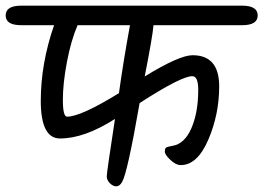

<svg xmlns="http://www.w3.org/2000/svg" viewBox="-70 -665 930 678"><path d="M5 -645H785Q840 -645 840 -610.5Q840 -576 785 -576H472Q469 -537 441 -395Q563 -470 610 -470Q704 -470 704 -360Q704 -261 665.5 -171.5Q627 -82 568 -82Q551 -82 531.5 -100.5Q512 -119 512 -129.5Q512 -140 515.5 -143Q519 -146 527 -147.5Q535 -149 539 -150Q582 -157 606 -212.5Q630 -268 630 -348Q630 -396 609 -396Q570 -396 423 -301Q380 -54 361 -22Q352 -7 340.5 -7Q329 -7 318 -18Q307 -29 307 -42.5Q307 -56 336 -245Q228 -176 142 -176Q74 -176 74 -308.5Q74 -441 121 -576H5Q-50 -576 -50 -610.5Q-50 -645 5 -645ZM167 -253Q215 -253 350 -336Q366 -451 389 -576H204Q181 -523 166.5 -447Q152 -371 152 -312Q152 -253 167 -253Z"/></svg>

Font: Kalam
Style: Regular
Weight: 400
Designer: Lipi Raval (Devanagari and Latin), Jonny Pinhorn (Latin)
Foundry: Indian Type Foundry
Version: Version 2.001;PS 1.0;hotconv 1.0.79;makeotf.lib2.5.61930; tt